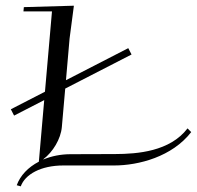

<svg xmlns="http://www.w3.org/2000/svg" viewBox="-20 -580 690 673"><path d="M239 -560 63.6 -555 62.2 -540H162.2L137.6 -258.5L18 -197L29.4 -174.8L135 -229.1L116.2 -13.3C78.8 6.1 50.9 35.1 38.7 69.3L52.8 73.2C67.8 31.2 123.3 0 202 0H380C466.5 0 583.7 -31 650.2 -117L637.4 -130C575.3 -49 462.2 -40.3 383.5 -40L228 -39.5C193.1 -39.5 161 -33 132 -21V-22C165 -47 193.1 -92.3 196.8 -135L208.6 -269.5L441.1 -389L429.6 -411.2L211.2 -298.9L223.9 -445Z"/></svg>

Font: Galberik
Style: Regular
Weight: 400
Designer: Gluk
Foundry: Gluk
Version: Version 0.50